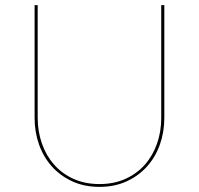

<svg xmlns="http://www.w3.org/2000/svg" viewBox="-20 -720 776 749"><path d="M368 -2Q424.5 -2 469.2 -22.2Q514 -42.5 545 -77.5Q576 -112.5 592.5 -159.5Q609 -206.5 609 -260V-700H621V-260Q621 -204.5 603.5 -155.5Q586 -106.5 553 -70Q520 -33.5 473.2 -12.2Q426.5 9 368 9Q309.5 9 262.8 -12.2Q216 -33.5 183 -70Q150 -106.5 132.5 -155.5Q115 -204.5 115 -260V-700H127V-261Q127 -207.5 143.5 -160.2Q160 -113 191 -77.8Q222 -42.5 266.8 -22.2Q311.5 -2 368 -2Z"/></svg>

Font: Lato TR Hairline
Style: Regular
Weight: 250
Designer: Lukasz Dziedzic
Foundry: Lukasz Dziedzic
Version: Version 1.104 2013